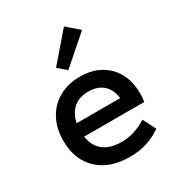

<svg xmlns="http://www.w3.org/2000/svg" viewBox="-181 -878 941 1011"><g transform="rotate(-30 290.0 -372.5)"><path d="M317 12Q194 12 123.5 -54.5Q53 -121 53 -237Q53 -312 83.5 -368Q114 -424 169 -455Q224 -486 296 -486Q367 -486 419 -457Q471 -428 499.5 -375.5Q528 -323 528 -252Q528 -240 527.5 -227.5Q527 -215 524 -201H159Q168 -140 208.5 -109Q249 -78 318 -78Q396 -78 469 -125L509 -47Q463 -16 417 -2Q371 12 317 12ZM160 -282H425Q418 -337 384.5 -366.5Q351 -396 295 -396Q241 -396 206 -366.5Q171 -337 160 -282ZM262 -546 212 -589 357 -757 430 -693Z"/></g></svg>

Font: Sometype Mono SemiBold
Style: Regular
Weight: 600
Designer: Ryoichi Tsunekawa
Foundry: Dharma Type
Version: Version 1.001